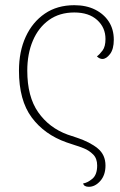

<svg xmlns="http://www.w3.org/2000/svg" viewBox="-20 -532 463 739"><path d="M322 187Q303 187 300 174Q316 172 335 156.5Q354 141 354 105Q354 78 338.5 62.5Q323 47 303 39Q283 31 269 27L236 16Q151 -14 102 -80Q53 -146 53 -260Q53 -334 79 -390.5Q105 -447 152.5 -479.5Q200 -512 266 -512Q312 -512 346 -495Q380 -478 399 -448.5Q418 -419 418 -379Q418 -343 403.5 -324Q389 -305 374 -305Q369 -305 363.5 -307.5Q358 -310 353 -315Q364 -323 375 -338Q386 -353 386 -382Q386 -426 354 -455Q322 -484 266 -484Q209 -484 168.5 -455Q128 -426 106.5 -375.5Q85 -325 85 -260Q85 -160 127 -100Q169 -40 240 -14L276 -2Q327 15 356.5 39.5Q386 64 386 105Q386 142 366 164.5Q346 187 322 187Z"/></svg>

Font: Arima Thin Thin
Style: Regular
Weight: 250
Version: Version 1.100